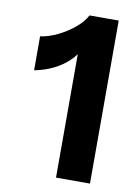

<svg xmlns="http://www.w3.org/2000/svg" viewBox="-78 -722 559 770"><g transform="rotate(10 201.5 -337.0)"><path d="M180.8 -617.8C160.8 -600.9 138.5 -586.6 114 -574.6C89.4 -562.6 65.7 -555.1 43 -552V-413.7C71.2 -419.2 96.9 -427.7 120 -439.1C143 -450.4 163.2 -464.2 180.4 -480.5C189.5 -489.2 197.4 -498.3 204.3 -507.8V-5.2H342.6V-669H223.7C215.1 -651.8 200.8 -634.8 180.8 -617.8Z"/></g></svg>

Font: Diatome Awesome Bold
Style: Regular
Weight: 400
Designer: 15.100.17
Foundry: 15.100.17
Version: Version 1.010;Fontself Maker 3.5.8